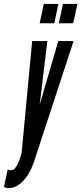

<svg xmlns="http://www.w3.org/2000/svg" viewBox="-78 -755 412 973"><path d="M123 -637H197L218 -735H144ZM220 -637H293L314 -735H241ZM-58 193C-23 208 20 190 52 147C74 119 92 77 102 41L295 -547H217C197 -473 144 -299 123 -224L162 -547H85L32 16C26 41 17 75 -3 99C-13 109 -25 110 -39 104Z"/></svg>

Font: League Gothic Condensed Italic
Style: Regular
Weight: 400
Width: 3
Designer: Tyler Finck
Foundry: The League of Moveable Type
Version: Version 1.001;PS 001.001;hotconv 1.0.56;makeotf.lib2.0.21325